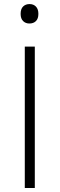

<svg xmlns="http://www.w3.org/2000/svg" viewBox="-20 -948 300 968"><path d="M105 0V-713H155.5V0ZM128 -829.5Q109 -829.5 96.5 -841.8Q84 -854 84 -878Q84 -903 96.5 -915.2Q109 -927.5 129 -927.5Q149 -927.5 161.2 -914.8Q173.5 -902 173.5 -878Q173.5 -854 161.2 -841.8Q149 -829.5 128 -829.5Z"/></svg>

Font: Heraclito ExtraLight
Style: Regular
Weight: 200
Designer: Kostas Bartsokas (font) & Cristiano Sobral (main changes)
Foundry: Kostas Bartsokas (font) & Cristiano Sobral (main changes)
Version: Version 1.00;July 8, 2020;FontCreator 13.0.0.2655 64-bit